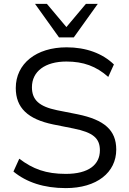

<svg xmlns="http://www.w3.org/2000/svg" viewBox="-20 -957 663 986"><path d="M318 9C477 9 577 -71 577 -189C577 -289 515 -342 379 -370L273 -391C181 -410 144 -444 144 -509C144 -590 211 -641 321 -641C408 -641 474 -617 536 -562L565 -626C506 -683 422 -714 322 -714C166 -714 61 -630 61 -505C61 -403 123 -345 253 -318L358 -297C458 -277 493 -247 493 -185C493 -112 436 -64 318 -64C216 -64 149 -89 79 -142L49 -76C116 -21 205 9 318 9ZM283 -765H359L482 -937H421L321 -818L221 -937H160Z"/></svg>

Font: Poppy and Pepper
Style: Regular
Weight: 400
Designer: Thy Ha
Foundry: Thy Ha
Version: Version 0.001;Glyphs 3.2 (3227)